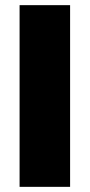

<svg xmlns="http://www.w3.org/2000/svg" viewBox="-20 -725 348 745"><path d="M56 -705H252V0H56Z"/></svg>

Font: SVN-Poppins ExtraBold
Style: Regular
Weight: 800
Designer: Ninad Kale (Devanagari), Jonny Pinhorn (Latin)
Foundry: Indian Type Foundry
Version: Version 3.002 2017; ttfautohint (v1.8.3)